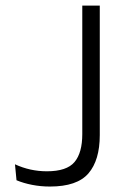

<svg xmlns="http://www.w3.org/2000/svg" viewBox="-20 -659 453 686"><path d="M158.5 7.5Q125.5 7.5 94.8 1.5Q64 -4.5 39 -15L33.5 -72Q60.5 -59.5 89.2 -53.2Q118 -47 147.5 -47Q218.5 -47 246.2 -80Q274 -113 274 -180V-639H336.5V-176.5Q336.5 -86.5 296 -39.5Q255.5 7.5 158.5 7.5Z"/></svg>

Font: Anek Gurmukhi Medium Light
Style: Regular
Weight: 300
Version: Version 1.003